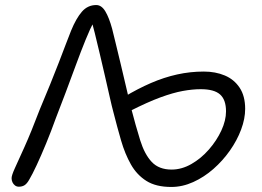

<svg xmlns="http://www.w3.org/2000/svg" viewBox="-20 -732 1038 762"><path d="M660 10Q599 10 561 -14Q523 -38 499.5 -79.5Q476 -121 460.5 -174.5Q445 -228 430 -287Q424 -309 415.5 -347Q407 -385 396.5 -430.5Q386 -476 375.5 -520.5Q365 -565 356 -601.5Q347 -638 340 -658L353 -647Q338 -619 319.5 -573.5Q301 -528 281 -473.5Q261 -419 240.5 -364.5Q220 -310 202 -264Q183 -211 163 -162.5Q143 -114 125.5 -76.5Q108 -39 96 -19Q87 -3 77.5 3Q68 9 55 9Q46 9 39.5 4Q33 -1 29.5 -8.5Q26 -16 26 -25Q26 -36 39 -64.5Q52 -93 77.5 -149.5Q103 -206 138 -298Q160 -350 179 -397Q198 -444 213.5 -484Q229 -524 241 -556Q253 -588 262 -610Q282 -659 305 -685.5Q328 -712 362 -712Q383 -712 398 -687Q413 -662 425 -618Q429 -602 438.5 -563Q448 -524 459.5 -476Q471 -428 481.5 -382.5Q492 -337 499 -308Q519 -231 536.5 -175Q554 -119 582.5 -89Q611 -59 661 -59Q701 -59 739.5 -81Q778 -103 809 -138.5Q840 -174 858.5 -214Q877 -254 877 -290Q877 -336 853.5 -357Q830 -378 777 -378Q744 -378 705.5 -371Q667 -364 616.5 -345.5Q566 -327 495 -291L472 -347Q527 -380 579 -402.5Q631 -425 683 -436.5Q735 -448 789 -448Q835 -448 872 -432.5Q909 -417 931 -384Q953 -351 953 -300Q953 -261 937 -218Q921 -175 892.5 -134.5Q864 -94 827 -61.5Q790 -29 747 -9.5Q704 10 660 10Z"/></svg>

Font: Shantell Sans Light
Style: Regular
Weight: 300
Designer: Stephen Nixon, Anya Danilova, Shantell Martin
Foundry: Arrow Type
Version: Version 1.011;[c5ecc13dd]